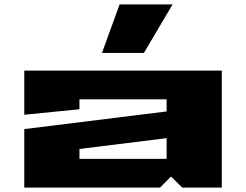

<svg xmlns="http://www.w3.org/2000/svg" viewBox="-20 -850 1115 870"><path d="M90 0V-265L735 -345V-400H340V-355L90 -330V-530H985V0H806L755 -50L705 0ZM340 -130H735V-224L340 -175ZM442 -610 522 -830H762L632 -610Z"/></svg>

Font: Stalin One
Style: Regular
Weight: 400
Designer: Jovanny Lemonad
Foundry: Alexey Maslov, Jovanny Lemonad
Version: Version 3.002; ttfautohint (v0.91) -l 8 -r 50 -G 200 -x 0 -w